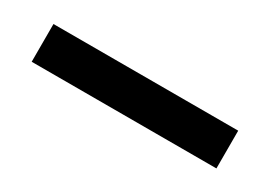

<svg xmlns="http://www.w3.org/2000/svg" viewBox="-14 -155 563 400"><g transform="rotate(30 267.0 45.5)"><path d="M489.3 0V90.8H44.9V0Z"/></g></svg>

Font: Hanuman
Style: Bold
Weight: 700
Designer: Danh Hong
Version: Version 8.002; ttfautohint (v1.8.3)